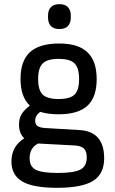

<svg xmlns="http://www.w3.org/2000/svg" viewBox="-20 -710 557 927"><path d="M267.1 -569.8Q238.8 -569.8 225.3 -584.7Q211.9 -599.6 211.9 -625V-634.8Q211.9 -660.2 225.3 -675Q238.8 -689.9 267.1 -689.9Q294.9 -689.9 308.3 -675Q321.8 -660.2 321.8 -634.8V-625Q321.8 -599.6 308.3 -584.7Q294.9 -569.8 267.1 -569.8ZM263.2 -158.2Q211.9 -158.2 174.8 -169.9Q149.9 -153.3 149.9 -127Q149.9 -109.4 161.6 -101.3Q173.3 -93.3 199.2 -91.8L365.2 -82Q482.9 -74.7 482.9 54.2Q482.9 130.4 429 163.6Q375 196.8 254.9 196.8Q139.2 196.8 87.2 166Q35.2 135.3 35.2 69.8Q35.2 -3.9 97.2 -42Q71.8 -65.9 71.8 -108.9Q71.8 -137.2 83.5 -157.5Q95.2 -177.7 124 -200.2Q79.1 -242.2 79.1 -329.1Q79.1 -416.5 124.8 -458.3Q170.4 -500 266.1 -500Q357.9 -500 402.3 -457.5Q446.8 -415 446.8 -328.1Q446.8 -240.7 402.1 -199.5Q357.4 -158.2 263.2 -158.2ZM361.8 -328.1Q361.8 -382.3 339.8 -404.1Q317.9 -425.8 263.2 -425.8Q208.5 -425.8 186.3 -403.8Q164.1 -381.8 164.1 -328.1Q164.1 -274.9 186 -253.4Q208 -231.9 263.2 -231.9Q318.4 -231.9 340.1 -253.4Q361.8 -274.9 361.8 -328.1ZM123 54.2Q123 94.2 152.8 109.6Q182.6 125 258.8 125Q337.9 125 368.4 108.6Q398.9 92.3 398.9 49.8Q398.9 20.5 385 7.1Q371.1 -6.3 338.9 -7.8L164.1 -17.1Q123 3.9 123 54.2Z"/></svg>

Font: Sofia Sans
Style: Regular
Weight: 400
Designer: Botio Nikoltchev, Ani Petrova
Foundry: lettersoup
Version: Version 4.100